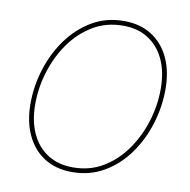

<svg xmlns="http://www.w3.org/2000/svg" viewBox="-82 -818 898 909"><g transform="rotate(10 366.5 -363.5)"><path d="M322.3 9.8Q244.6 9.8 189 -25.6Q133.3 -61 103.3 -125.2Q73.2 -189.5 73.2 -275.4Q73.2 -359.9 98.9 -441.9Q124.5 -523.9 172.9 -590.6Q221.2 -657.2 289.3 -697.3Q357.4 -737.3 442.9 -737.3Q520 -737.3 575.7 -701.9Q631.3 -666.5 661.1 -602.5Q690.9 -538.6 690.9 -452.1Q690.9 -368.2 665.5 -285.9Q640.1 -203.6 592.3 -137Q544.4 -70.3 476.3 -30.3Q408.2 9.8 322.3 9.8ZM323.2 -12.7Q403.3 -12.7 467 -50.8Q530.8 -88.9 575.7 -152.6Q620.6 -216.3 644.5 -293.7Q668.5 -371.1 668.5 -450.2Q668.5 -530.8 641.4 -590.1Q614.3 -649.4 563.5 -682.1Q512.7 -714.8 442.4 -714.8Q361.8 -714.8 297.9 -676.8Q233.9 -638.7 188.7 -575Q143.6 -511.2 119.6 -433.6Q95.7 -356 95.7 -276.9Q95.7 -197.3 122.8 -137.7Q149.9 -78.1 200.9 -45.4Q252 -12.7 323.2 -12.7Z"/></g></svg>

Font: Inter 18pt Thin
Style: Italic
Weight: 250
Italic angle: -9.3988°
Version: Version 4.001;git-66647c0bb